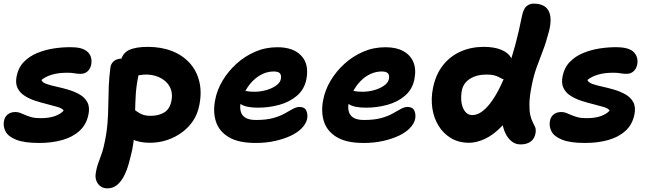

<svg xmlns="http://www.w3.org/2000/svg" viewBox="-23 -780 3587 1061"><path d="M194 10Q112 10 67.5 -7.5Q23 -25 8 -53Q-7 -81 -1 -112Q3 -134 19.5 -147.5Q36 -161 62 -161Q76 -161 89 -156Q102 -151 116.5 -144.5Q131 -138 151 -132.5Q171 -127 201 -127Q247 -127 279 -138Q311 -149 329 -169Q321 -181 296.5 -188.5Q272 -196 239.5 -204Q207 -212 174 -222.5Q141 -233 114 -250Q87 -267 74 -293.5Q61 -320 69 -359Q78 -406 108.5 -437.5Q139 -469 182.5 -487Q226 -505 275.5 -512.5Q325 -520 372 -519Q417 -519 442.5 -506Q468 -493 477 -471Q486 -449 481 -423Q476 -399 460.5 -385.5Q445 -372 423 -372Q409 -372 399 -373.5Q389 -375 378 -376.5Q367 -378 347 -378Q300 -378 264.5 -367.5Q229 -357 206 -338Q211 -324 234 -316Q257 -308 289.5 -301Q322 -294 355.5 -284Q389 -274 417 -258Q445 -242 459.5 -215.5Q474 -189 466 -148Q455 -92 416.5 -57Q378 -22 320.5 -6Q263 10 194 10Z M805 9Q746 9 704 -12Q662 -33 642 -67.5Q622 -102 630 -142Q633 -160 648.5 -174Q664 -188 681 -188Q697 -188 709 -180.5Q721 -173 734 -163.5Q747 -154 764.5 -147Q782 -140 810 -140Q854 -140 884.5 -158.5Q915 -177 924 -221Q931 -254 923 -281Q915 -308 894.5 -327.5Q874 -347 845.5 -357.5Q817 -368 784 -368Q768 -368 751.5 -365Q735 -362 710 -362Q689 -362 673 -372.5Q657 -383 648 -400.5Q639 -418 643 -439Q653 -486 690 -503.5Q727 -521 794 -521Q868 -521 927 -498Q986 -475 1025 -432Q1064 -389 1078.5 -329Q1093 -269 1078 -197Q1069 -151 1045 -114Q1021 -77 984 -49.5Q947 -22 901.5 -6.5Q856 9 805 9ZM570 261Q550 261 534 250.5Q518 240 509.5 219Q501 198 508 166Q512 145 517.5 128.5Q523 112 529.5 95.5Q536 79 542.5 58.5Q549 38 555 8Q567 -48 571 -99.5Q575 -151 575.5 -201Q576 -251 578 -302Q580 -353 587 -406Q589 -422 597.5 -433Q606 -444 619 -450Q632 -456 647 -456Q675 -456 698.5 -443Q722 -430 734 -409.5Q746 -389 742 -363Q730 -306 727 -254Q724 -202 723.5 -153.5Q723 -105 720.5 -56Q718 -7 708 46Q699 86 688.5 124Q678 162 662 193Q646 224 623.5 242.5Q601 261 570 261Z M1390 10Q1294 10 1240.5 -22.5Q1187 -55 1170 -109Q1153 -163 1166 -228Q1176 -282 1206.5 -333.5Q1237 -385 1283 -427Q1329 -469 1386.5 -494Q1444 -519 1510 -519Q1598 -519 1642 -472Q1686 -425 1670 -342Q1659 -286 1618 -251Q1577 -216 1520 -200.5Q1463 -185 1403 -185Q1334 -185 1306.5 -205.5Q1279 -226 1283 -250Q1286 -264 1294.5 -271.5Q1303 -279 1318 -279Q1328 -279 1343 -276Q1358 -273 1384 -273Q1416 -273 1448 -282Q1480 -291 1502.5 -307Q1525 -323 1529 -343Q1533 -364 1524 -374.5Q1515 -385 1489 -385Q1447 -385 1409 -361Q1371 -337 1344 -296Q1317 -255 1306 -206Q1302 -183 1308 -162Q1314 -141 1334 -129Q1354 -117 1392 -117Q1448 -117 1486 -127.5Q1524 -138 1549.5 -152.5Q1575 -167 1595 -178Q1615 -189 1632 -189Q1661 -189 1670 -168Q1679 -147 1674 -122Q1668 -96 1645 -72Q1622 -48 1584 -30Q1546 -12 1496.5 -1Q1447 10 1390 10Z M1987 10Q1891 10 1837.5 -22.5Q1784 -55 1767 -109Q1750 -163 1763 -228Q1773 -282 1803.5 -333.5Q1834 -385 1880 -427Q1926 -469 1983.5 -494Q2041 -519 2107 -519Q2166 -519 2205 -498Q2244 -477 2261 -437.5Q2278 -398 2267 -342Q2256 -286 2215 -251Q2174 -216 2117 -200.5Q2060 -185 2000 -185Q1931 -185 1903.5 -205.5Q1876 -226 1880 -250Q1883 -264 1891.5 -271.5Q1900 -279 1915 -279Q1925 -279 1940 -276Q1955 -273 1981 -273Q2013 -273 2045 -282Q2077 -291 2099.5 -307Q2122 -323 2126 -343Q2130 -364 2121 -374.5Q2112 -385 2086 -385Q2055 -385 2025 -371.5Q1995 -358 1970.5 -333Q1946 -308 1928.5 -275.5Q1911 -243 1903 -206Q1899 -183 1905 -162Q1911 -141 1931 -129Q1951 -117 1989 -117Q2045 -117 2083 -127.5Q2121 -138 2146.5 -152.5Q2172 -167 2192 -178Q2212 -189 2229 -189Q2258 -189 2267 -168Q2276 -147 2271 -122Q2265 -96 2242 -72Q2219 -48 2181 -30Q2143 -12 2093.5 -1Q2044 10 1987 10Z M2570 9Q2512 9 2469.5 -16.5Q2427 -42 2400.5 -85Q2374 -128 2366 -182.5Q2358 -237 2370 -295Q2385 -369 2425 -419.5Q2465 -470 2523 -495.5Q2581 -521 2650 -521Q2707 -521 2745.5 -505.5Q2784 -490 2801 -461.5Q2818 -433 2810 -390Q2805 -369 2793 -355.5Q2781 -342 2768 -342Q2756 -342 2748.5 -346Q2741 -350 2731.5 -355Q2722 -360 2706.5 -364Q2691 -368 2666 -368Q2611 -368 2574 -344.5Q2537 -321 2529 -279Q2523 -246 2527 -215.5Q2531 -185 2546.5 -164.5Q2562 -144 2587 -144Q2635 -144 2685 -208Q2735 -272 2781 -394.5Q2827 -517 2862 -694Q2870 -732 2887 -746Q2904 -760 2925 -760Q2986 -760 3007.5 -722Q3029 -684 3012 -612Q2995 -546 2976.5 -498.5Q2958 -451 2942 -406.5Q2926 -362 2915 -306Q2903 -245 2902.5 -206Q2902 -167 2907.5 -143.5Q2913 -120 2921 -105Q2929 -90 2934 -78Q2939 -66 2937 -48Q2934 -27 2924 -12.5Q2914 2 2896 10Q2878 18 2853 18Q2825 18 2803.5 0.5Q2782 -17 2768.5 -46.5Q2755 -76 2751.5 -114.5Q2748 -153 2757 -194L2839 -218Q2800 -135 2752.5 -85Q2705 -35 2657.5 -13Q2610 9 2570 9Z M3211 10Q3129 10 3084.5 -7.5Q3040 -25 3025 -53Q3010 -81 3016 -112Q3020 -134 3036.5 -147.5Q3053 -161 3079 -161Q3093 -161 3106 -156Q3119 -151 3133.5 -144.5Q3148 -138 3168 -132.5Q3188 -127 3218 -127Q3264 -127 3296 -138Q3328 -149 3346 -169Q3338 -181 3313.5 -188.5Q3289 -196 3256.5 -204Q3224 -212 3191 -222.5Q3158 -233 3131 -250Q3104 -267 3091 -293.5Q3078 -320 3086 -359Q3095 -406 3125.5 -437.5Q3156 -469 3199.5 -487Q3243 -505 3292.5 -512.5Q3342 -520 3389 -519Q3456 -518 3481 -490Q3506 -462 3498 -423Q3493 -399 3477.5 -385.5Q3462 -372 3440 -372Q3426 -372 3416 -373.5Q3406 -375 3395 -376.5Q3384 -378 3364 -378Q3317 -378 3281.5 -367.5Q3246 -357 3223 -338Q3228 -324 3251 -316Q3274 -308 3306.5 -301Q3339 -294 3372.5 -284Q3406 -274 3434 -258Q3462 -242 3476.5 -215.5Q3491 -189 3483 -148Q3472 -92 3433.5 -57Q3395 -22 3337.5 -6Q3280 10 3211 10Z"/></svg>

Font: Shantell Sans Light
Style: Bold Italic
Weight: 700
Italic angle: -11°
Version: Version 1.011;[c5ecc13dd]